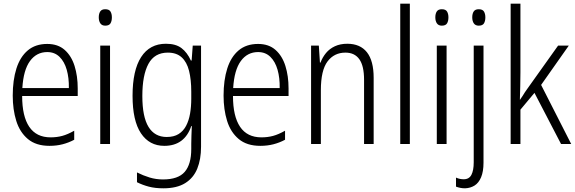

<svg xmlns="http://www.w3.org/2000/svg" viewBox="-20 -780 3114 1040"><path d="M236 -542Q294 -542 330.5 -509.5Q367 -477 384 -422.5Q401 -368 401 -301V-260H100Q100 -150 138.5 -93Q177 -36 254 -36Q288 -36 317.5 -44Q347 -52 382 -72V-23Q352 -7 319 1.5Q286 10 248 10Q175 10 131 -27Q87 -64 68 -125.5Q49 -187 49 -262Q49 -346 69 -409Q89 -472 130.5 -507Q172 -542 236 -542ZM236 -498Q178 -498 142.5 -449.5Q107 -401 101 -303H353Q354 -358 341.5 -402Q329 -446 302.5 -472Q276 -498 236 -498Z M576 -533V0H523V-533ZM550 -730Q571 -730 578.5 -717.5Q586 -705 586 -686Q586 -666 578.5 -653.5Q571 -641 550 -641Q532 -641 523.5 -653.5Q515 -666 515 -686Q515 -706 523 -718Q531 -730 550 -730Z M879 -543Q932 -543 963 -519.5Q994 -496 1014 -452H1018L1024 -533H1069V15Q1069 83 1048.5 133.5Q1028 184 983 212Q938 240 865 240Q820 240 786 231Q752 222 722 207V154Q756 171 790.5 181.5Q825 192 863 192Q945 192 980.5 151Q1016 110 1016 27V-1Q1016 -25 1017 -46Q1018 -67 1019 -97H1016Q998 -44 961.5 -17Q925 10 870 10Q789 10 743.5 -58Q698 -126 698 -261Q698 -399 744.5 -471Q791 -543 879 -543ZM889 -495Q817 -495 784 -434Q751 -373 751 -260Q751 -147 784.5 -92.5Q818 -38 883 -38Q922 -38 947.5 -54Q973 -70 988 -98.5Q1003 -127 1009.5 -164.5Q1016 -202 1016 -245V-283Q1016 -349 1004 -396.5Q992 -444 964 -469.5Q936 -495 889 -495Z M1378 -542Q1436 -542 1472.5 -509.5Q1509 -477 1526 -422.5Q1543 -368 1543 -301V-260H1242Q1242 -150 1280.5 -93Q1319 -36 1396 -36Q1430 -36 1459.5 -44Q1489 -52 1524 -72V-23Q1494 -7 1461 1.5Q1428 10 1390 10Q1317 10 1273 -27Q1229 -64 1210 -125.5Q1191 -187 1191 -262Q1191 -346 1211 -409Q1231 -472 1272.5 -507Q1314 -542 1378 -542ZM1378 -498Q1320 -498 1284.5 -449.5Q1249 -401 1243 -303H1495Q1496 -358 1483.5 -402Q1471 -446 1444.5 -472Q1418 -498 1378 -498Z M1861 -543Q1931 -543 1967.5 -497Q2004 -451 2004 -358V0H1952V-348Q1952 -423 1926.5 -459Q1901 -495 1851 -495Q1790 -495 1754 -447Q1718 -399 1718 -291V0H1665V-533H1707L1713 -441H1716Q1727 -470 1746 -493Q1765 -516 1794 -529.5Q1823 -543 1861 -543Z M2200 0H2148V-760H2200Z M2399 -533V0H2346V-533ZM2373 -730Q2394 -730 2401.5 -717.5Q2409 -705 2409 -686Q2409 -666 2401.5 -653.5Q2394 -641 2373 -641Q2355 -641 2346.5 -653.5Q2338 -666 2338 -686Q2338 -706 2346 -718Q2354 -730 2373 -730Z M2499 240Q2485 240 2473 237.5Q2461 235 2450 231V182Q2461 187 2471.5 189Q2482 191 2492 191Q2521 191 2533.5 167Q2546 143 2546 99V-533H2599V101Q2599 149 2586 180Q2573 211 2550.5 225Q2528 239 2499 240ZM2538 -686Q2538 -706 2546 -718Q2554 -730 2573 -730Q2594 -730 2601.5 -717.5Q2609 -705 2609 -686Q2609 -666 2601.5 -653.5Q2594 -641 2573 -641Q2555 -641 2546.5 -653.5Q2538 -666 2538 -686Z M2799 -388Q2799 -348 2798 -313Q2797 -278 2796 -240H2797Q2806 -252 2811.5 -261.5Q2817 -271 2823 -280Q2829 -289 2837 -300L3003 -533H3061L2911 -320L3074 0H3019L2875 -277L2799 -186V0H2746V-760H2799Z"/></svg>

Font: Noto Sans Bengali Condensed Light
Style: Regular
Weight: 300
Width: 3
Designer: Jelle Bosma - Monotype Design Team
Foundry: Monotype Imaging Inc.
Version: Version 2.003